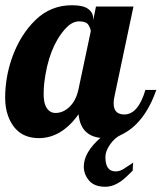

<svg xmlns="http://www.w3.org/2000/svg" viewBox="-33 -525 621 738"><path d="M444.8 -85Q498 -85 525.9 -179.2H567.9Q521.5 -48.3 432.6 -6.8Q408.7 3.9 390.4 29.8Q372.1 55.7 372.1 78.6Q372.1 133.8 411.1 133.8Q429.7 133.8 446.3 121.6L479 100.1Q477.1 117.7 477.1 130.9L457 150.4Q414.1 192.9 371.8 192.9Q329.6 192.9 309.3 168.9Q289.1 145 289.1 115.2Q289.1 61 353 4.9Q276.9 -3.4 269 -85.9Q203.6 5.9 116.5 5.9Q29.3 5.9 -2 -79.6Q-13.2 -110.4 -13.2 -149.7Q-13.2 -189 -6.3 -228.3Q0.5 -267.6 14.6 -306.6Q45.9 -392.6 104 -448.7Q162.1 -504.9 244.1 -504.9Q287.1 -504.9 306.2 -490.5Q325.2 -476.1 325.2 -454.1V-446.8L335.9 -500H480L408.2 -160.2Q403.8 -143.1 403.8 -127.9Q403.8 -85 444.8 -85ZM315.9 -404.8Q315.9 -414.1 307.4 -428.5Q298.8 -442.9 271 -442.9Q243.2 -442.9 216.8 -413.1Q153.3 -341.3 137.2 -207Q134.8 -186.5 134.8 -163.6Q134.8 -119.1 153.3 -101.6Q164.1 -90.8 180.2 -90.8Q210 -90.8 234.4 -114.5Q258.8 -138.2 268.1 -179.2Z"/></svg>

Font: UVF Lobster12
Style: Regular
Weight: 400
Designer: Pablo Impallari
Foundry: Pablo Impallari. www.impallari.com
Version: Version 1.004